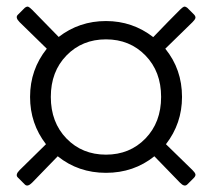

<svg xmlns="http://www.w3.org/2000/svg" viewBox="-20 -642 644 583"><path d="M158.2 -529.8Q220.7 -578.1 301.8 -578.1Q382.3 -578.1 445.3 -529.3Q494.6 -580.6 526.4 -612.3Q534.2 -620.1 538.3 -621.6Q542.5 -623 548.8 -618.2L569.8 -597.2Q574.7 -591.3 573.2 -586.7Q571.8 -582 564.5 -574.7Q558.1 -568.4 481.9 -494.1Q532.7 -431.6 532.7 -347.7Q532.7 -267.1 483.9 -204.1Q558.1 -131.8 564.5 -125.5Q571.8 -118.2 573.2 -113.5Q574.7 -108.9 569.8 -103L548.8 -82Q540 -73.2 526.4 -87.4Q521.5 -92.3 510.3 -104Q499 -115.7 481.2 -134Q463.4 -152.3 448.7 -167.5Q386.2 -117.2 301.8 -117.2Q217.8 -117.2 155.3 -167.5Q140.1 -151.9 122.3 -133.5Q104.5 -115.2 93.5 -103.8Q82.5 -92.3 77.6 -87.4Q63.5 -73.2 55.2 -82L34.2 -103Q25.4 -111.3 39.6 -125.5Q63.5 -148.9 119.6 -204.1Q71.3 -266.6 71.3 -347.7Q71.3 -430.7 122.1 -494.1Q44.9 -569.3 39.6 -574.7Q25.4 -588.9 34.2 -597.2L55.2 -618.2Q61.5 -623 65.7 -621.6Q69.8 -620.1 77.6 -612.3Q83 -606.9 158.2 -529.8ZM181.9 -473.6Q134.3 -424.8 134.3 -347.7Q134.3 -270.5 181.9 -221.4Q229.5 -172.4 301.8 -172.4Q374 -172.4 421.6 -221.4Q469.2 -270.5 469.2 -347.7Q469.2 -424.8 421.6 -473.6Q374 -522.5 301.8 -522.5Q229.5 -522.5 181.9 -473.6Z"/></svg>

Font: Cooper*
Style: Regular
Weight: 400
Designer: Owen Earl
Foundry: indestructible type*
Version: Version 0.001